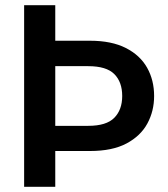

<svg xmlns="http://www.w3.org/2000/svg" viewBox="-20 -720 649 740"><path d="M73 0V-700H193V-563H327Q410 -563 465 -535Q520 -507 547 -459Q574 -411 574 -350Q574 -292 548 -244Q522 -196 467.5 -167Q413 -138 327 -138H193V0ZM193 -235H320Q390 -235 420.5 -266Q451 -297 451 -350Q451 -404 420.5 -434.5Q390 -465 320 -465H193Z"/></svg>

Font: DM Sans 11pt SemiBold
Style: Regular
Weight: 600
Version: Version 4.004;gftools[0.9.30]